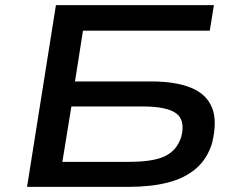

<svg xmlns="http://www.w3.org/2000/svg" viewBox="-20 -725 915 745"><path d="M85 0 197 -705H810L794 -606H302L271 -409H567Q660 -409 720 -385Q780 -361 802 -309Q824 -257 803 -170Q784 -108 740 -70.5Q696 -33 630.5 -16.5Q565 0 481 0ZM222 -97H481Q574 -97 620 -119Q666 -141 683 -193Q700 -257 664.5 -284.5Q629 -312 531 -312H257Z"/></svg>

Font: Nunito Sans 7pt Expanded SemiBold
Style: Italic
Weight: 600
Width: 7
Italic angle: -9°
Designer: Vernon Adams
Foundry: Vernon Adams
Version: Version 3.101;gftools[0.9.27]